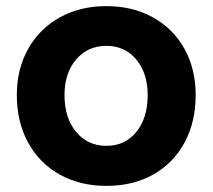

<svg xmlns="http://www.w3.org/2000/svg" viewBox="-20 -596 696 628"><path d="M35 -285Q35 -370 72 -436Q109 -502 175.5 -539Q242 -576 328 -576Q414 -576 480.5 -539Q547 -502 583.5 -436Q620 -370 620 -285Q620 -197 583.5 -129.5Q547 -62 481 -25Q415 12 328 12Q242 12 175.5 -25Q109 -62 72 -129.5Q35 -197 35 -285ZM463 -285Q463 -356 426 -401Q389 -446 328 -446Q267 -446 229 -401.5Q191 -357 191 -285Q191 -210 229 -164.5Q267 -119 328 -119Q389 -119 426 -164.5Q463 -210 463 -285Z"/></svg>

Font: Open Sauce Sans ExtraBold
Style: Regular
Weight: 800
Designer: Alfredo Marco Pradil
Foundry: Creative Sauce Fz LLC
Version: Version 1.477